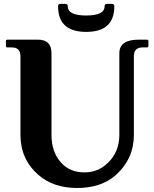

<svg xmlns="http://www.w3.org/2000/svg" viewBox="-20 -937 777 967"><path d="M284.7 -917.5H309.1Q321.3 -917.5 321.3 -905.3Q321.3 -858.9 414.1 -858.9Q506.8 -858.9 506.8 -905.3Q506.8 -917.5 519 -917.5H543.5Q555.7 -917.5 555.7 -905.3Q555.7 -776.4 414.1 -776.4Q272.5 -776.4 272.5 -905.3Q272.5 -917.5 284.7 -917.5ZM368.7 9.8Q249 9.8 173.8 -55.7Q83 -134.8 83 -257.8V-654.3Q83 -698.2 39.1 -698.2H17.1Q9.8 -698.2 9.8 -705.6V-730Q9.8 -737.3 17.1 -737.3H170.9Q239.3 -737.3 239.3 -668.9V-257.8Q239.3 -170.9 288.1 -117.2Q332 -68.8 405.8 -68.8Q474.1 -68.8 523.4 -116.7Q581.1 -172.4 581.1 -257.8V-668.9Q581.1 -737.3 678.7 -737.3H720.2Q727.5 -737.3 727.5 -730V-705.6Q727.5 -698.2 720.2 -698.2H698.2Q654.3 -698.2 654.3 -654.3V-257.8Q654.3 -137.2 563.5 -55.7Q490.2 9.8 368.7 9.8Z"/></svg>

Font: Simply Serif
Style: Bold
Weight: 700
Designer: Wojciech Kalinowski "wmk69" (wmk69@o2.pl)
Foundry: Wojciech Kalinowski "wmk69" (wmk69@o2.pl)
Version: Version 1.0.0; 2022-02-18